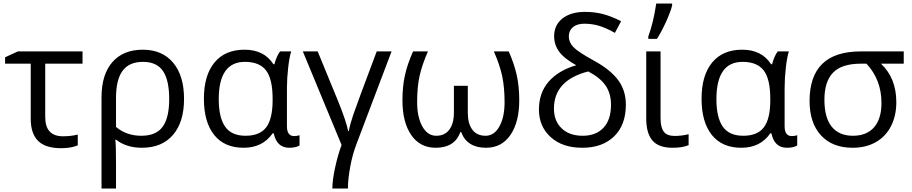

<svg xmlns="http://www.w3.org/2000/svg" viewBox="-20 -826 5156 1086"><path d="M325.2 12.2Q236.8 12.2 195.3 -29.3Q153.8 -70.8 153.8 -153.8V-465.8H8.8V-502L81.1 -535.2H446.8V-465.8H235.8V-164.1Q235.8 -55.2 335.9 -55.2Q382.3 -55.2 419.9 -64.9V-3.9Q382.3 12.2 325.2 12.2Z M636.2 -272.9V-107.9Q695.8 -58.1 779.3 -58.1Q862.8 -58.1 899.9 -108.9Q937 -159.7 937 -266.1Q937 -372.6 901.9 -424.3Q866.7 -476.1 788.6 -476.1Q710.4 -476.1 673.3 -425.5Q636.2 -375 636.2 -272.9ZM782.2 9.8Q694.8 9.8 636.2 -36.1H632.3Q636.2 -6.3 636.2 97.2V240.2H554.2V-274.9Q554.2 -404.8 615.7 -474.9Q677.2 -544.9 787.6 -544.9Q897.9 -544.9 959.5 -471.2Q1021 -397.5 1021 -266.6Q1021 -135.7 958.5 -63Q896 9.8 782.2 9.8Z M1526.4 -462.9H1532.2Q1543.9 -507.8 1564 -535.2H1627Q1616.7 -502.9 1609.9 -442.9Q1603 -382.8 1603 -326.2V-111.8Q1603 -56.2 1644 -56.2Q1658.2 -56.2 1674.3 -61V-2.9Q1651.9 9.8 1616.2 9.8Q1545.4 9.8 1528.3 -71.8H1522Q1465.8 9.8 1357.9 9.8Q1249.5 9.8 1191.4 -62.7Q1133.3 -135.3 1133.3 -267.6Q1133.3 -399.9 1193.1 -472.4Q1252.9 -544.9 1363.3 -544.9Q1473.6 -544.9 1526.4 -462.9ZM1522 -259.8V-267.1Q1522 -378.9 1484.9 -427.5Q1447.8 -476.1 1365.2 -476.1Q1217.3 -476.1 1217.3 -265.1Q1217.3 -161.6 1253.2 -109.9Q1289.1 -58.1 1369.1 -58.1Q1449.2 -58.1 1485.6 -105.7Q1522 -153.3 1522 -259.8Z M1947.8 240.2H1859.9Q1859.9 193.4 1875.5 121.6Q1891.1 49.8 1912.1 -5.9L1692.9 -535.2H1776.9L1894 -250Q1939.9 -135.3 1949.2 -85H1953.1Q1958.5 -118.2 1977.5 -175Q1996.6 -231.9 2110.8 -535.2H2194.8L1997.1 -13.2Q1973.6 47.4 1960.7 118.7Q1947.8 189.9 1947.8 240.2Z M2444.3 9.8Q2355.5 9.8 2305.9 -62.5Q2256.3 -134.8 2256.3 -258.8Q2256.3 -335 2269.8 -397.7Q2283.2 -460.4 2316.4 -535.2H2400.4Q2367.2 -459 2353.3 -396.7Q2339.4 -334.5 2339.4 -249Q2339.4 -163.6 2368.9 -110.8Q2398.4 -58.1 2447.3 -58.1Q2496.1 -58.1 2521.7 -93Q2547.4 -127.9 2547.4 -189V-340.8H2626V-189Q2626 -126.5 2651.9 -92.3Q2677.7 -58.1 2726.6 -58.1Q2775.4 -58.1 2804.7 -110.8Q2834 -163.6 2834 -247.6Q2834 -331.5 2820.6 -395Q2807.1 -458.5 2773.4 -535.2H2857.4Q2889.2 -463.9 2903.1 -399.7Q2917 -335.4 2917 -258.8Q2917 -135.7 2867.4 -63Q2817.9 9.8 2729 9.8Q2621.6 9.8 2588.4 -79.1H2584Q2552.2 9.8 2444.3 9.8Z M3113.3 -211.9Q3113.3 -141.6 3157 -99.9Q3200.7 -58.1 3275.9 -58.1Q3351.1 -58.1 3393.6 -103.5Q3436 -148.9 3436 -233.9Q3436 -296.4 3406 -341.1Q3376 -385.7 3307.1 -421.9Q3113.3 -372.1 3113.3 -211.9ZM3114.3 -621.1Q3114.3 -684.6 3161.6 -721.7Q3209 -758.8 3289.1 -758.8Q3339.4 -758.8 3385.5 -747.8Q3431.6 -736.8 3493.2 -706.1L3458 -640.1Q3403.3 -670.4 3364.5 -681.2Q3325.7 -691.9 3285.2 -691.9Q3244.6 -691.9 3220.9 -672.6Q3197.3 -653.3 3197.3 -620.1Q3197.3 -586.9 3223.4 -559.6Q3249.5 -532.2 3341.3 -481.9Q3433.1 -431.6 3476.6 -372.8Q3520 -314 3520 -233.9Q3520 -119.1 3453.6 -54.7Q3387.2 9.8 3273.9 9.8Q3160.6 9.8 3094.5 -50.8Q3028.3 -111.3 3028.3 -206.1Q3028.3 -300.8 3083.5 -364.3Q3138.7 -427.7 3239.3 -457Q3170.9 -495.1 3142.6 -533.9Q3114.3 -572.8 3114.3 -621.1Z M3635.3 -154.8V-535.2H3716.3V-157.2Q3716.3 -106.4 3733.9 -82Q3751.5 -57.6 3794.4 -57.1Q3836.9 -57.1 3875 -66.9V-4.9Q3839.8 9.8 3784.2 9.8Q3705.6 9.8 3670.4 -31.2Q3635.3 -72.3 3635.3 -154.8ZM3781.7 -806.2V-794.9Q3772.9 -758.8 3746.6 -701.2Q3720.2 -643.6 3695.8 -606H3647V-620.1Q3675.8 -697.8 3691.9 -806.2Z M4341.3 -462.9H4347.2Q4358.9 -507.8 4378.9 -535.2H4441.9Q4431.6 -502.9 4424.8 -442.9Q4418 -382.8 4418 -326.2V-111.8Q4418 -56.2 4459 -56.2Q4473.1 -56.2 4489.3 -61V-2.9Q4466.8 9.8 4431.2 9.8Q4360.4 9.8 4343.3 -71.8H4336.9Q4280.8 9.8 4172.9 9.8Q4064.5 9.8 4006.3 -62.7Q3948.2 -135.3 3948.2 -267.6Q3948.2 -399.9 4008.1 -472.4Q4067.9 -544.9 4178.2 -544.9Q4288.6 -544.9 4341.3 -462.9ZM4336.9 -259.8V-267.1Q4336.9 -378.9 4299.8 -427.5Q4262.7 -476.1 4180.2 -476.1Q4032.2 -476.1 4032.2 -265.1Q4032.2 -161.6 4068.1 -109.9Q4104 -58.1 4184.1 -58.1Q4264.2 -58.1 4300.5 -105.7Q4336.9 -153.3 4336.9 -259.8Z M4965.8 -243.2Q4965.8 -375 4880.9 -465.8H4849.1Q4740.7 -465.8 4691.9 -415Q4643.1 -364.3 4643.1 -262.2Q4643.1 -160.2 4684.6 -109.1Q4726.1 -58.1 4804.2 -58.1Q4882.3 -58.1 4924.1 -106.2Q4965.8 -154.3 4965.8 -243.2ZM5049.8 -248Q5049.8 -171.4 5019.8 -112.5Q4989.7 -53.7 4933.8 -22Q4877.9 9.8 4802.7 9.8Q4688 9.8 4623.5 -60.5Q4559.1 -130.9 4559.1 -254.9Q4559.1 -535.2 4848.1 -535.2H5091.8V-465.8H4962.9Q5049.8 -384.3 5049.8 -248Z"/></svg>

Font: OpenSans-Regular
Style: Regular
Weight: 400
Foundry: Ascender Corporation
Version: Version 1.10